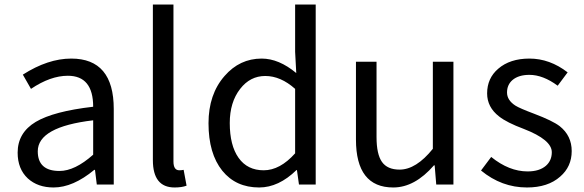

<svg xmlns="http://www.w3.org/2000/svg" viewBox="-20 -816 2584 849"><path d="M103 -27Q58 -69 58 -141Q58 -229 138 -277Q217 -324 392 -344Q392 -481 280 -481Q203 -481 117 -423L81 -486Q192 -557 295 -557Q483 -557 483 -334V0H408L400 -65H397Q303 13 217 13Q147 13 103 -27ZM392 -132V-284Q147 -255 147 -147Q147 -60 243 -60Q311 -60 392 -132Z M656 -108V-796H747V-102Q747 -63 773 -63Q782 -63 792 -65L805 5Q784 13 752 13Q656 13 656 -108Z M963 -61Q902 -137 902 -271Q902 -399 973 -480Q1040 -557 1137 -557Q1213 -557 1290 -493L1285 -587V-796H1376V0H1302L1293 -64H1291Q1212 13 1126 13Q1023 13 963 -61ZM1285 -138V-423Q1221 -480 1153 -480Q1086 -480 1042 -423Q996 -364 996 -272Q996 -173 1035 -118Q1074 -63 1146 -63Q1218 -63 1285 -138Z M1554 -199V-543H1645V-210Q1645 -134 1669 -100Q1693 -66 1747 -66Q1820 -66 1894 -158V-543H1985V0H1909L1902 -85H1899Q1814 13 1719 13Q1554 13 1554 -199Z M2107 -62 2152 -122Q2231 -58 2313 -58Q2365 -58 2394 -83Q2420 -106 2420 -143Q2420 -198 2296 -246Q2221 -274 2187 -301Q2134 -342 2134 -403Q2134 -470 2183 -512Q2235 -557 2321 -557Q2411 -557 2490 -496L2446 -437Q2381 -485 2321 -485Q2273 -485 2246 -462Q2222 -441 2222 -407Q2222 -373 2259 -349Q2278 -337 2342 -313Q2424 -282 2455 -258Q2508 -216 2508 -148Q2508 -79 2457 -35Q2403 13 2310 13Q2198 13 2107 -62Z"/></svg>

Font: Source Han Sans K Regular
Style: Regular
Weight: 400
Designer: Ryoko NISHIZUKA  (kana & ideographs); Paul D. Hunt (Latin, Greek & Cyrillic); Wenlong ZHANG  (bopomofo); Sandoll Communi
Foundry: Adobe Systems Incorporated
Version: Version 1.00 July 18, 2014, initial release